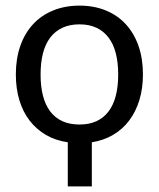

<svg xmlns="http://www.w3.org/2000/svg" viewBox="-20 -505 567 686"><path d="M264.2 -484.9Q316.4 -484.9 358.4 -467.5Q400.4 -450.2 429.7 -418.2Q459 -386.2 474.9 -340.8Q490.7 -295.4 490.7 -239.3Q490.7 -189 478 -147.5Q465.3 -106 441.9 -74.7Q418.5 -43.5 384.5 -23.4Q350.6 -3.4 308.1 3.4V161.1H222.2V3.4Q178.7 -2.9 144.5 -22.7Q110.4 -42.5 86.2 -73.7Q62 -105 49.3 -146.7Q36.6 -188.5 36.6 -239.3Q36.6 -295.4 52.5 -340.8Q68.4 -386.2 97.9 -418.2Q127.4 -450.2 169.7 -467.5Q211.9 -484.9 264.2 -484.9ZM264.2 -60.1Q298.8 -60.1 324.7 -72Q350.6 -84 367.9 -106.9Q385.3 -129.9 393.8 -163.1Q402.3 -196.3 402.3 -238.8Q402.3 -281.2 393.8 -314.5Q385.3 -347.7 367.9 -370.6Q350.6 -393.6 324.7 -405.8Q298.8 -418 264.2 -418Q229 -418 202.9 -405.8Q176.8 -393.6 159.4 -370.6Q142.1 -347.7 133.5 -314.5Q125 -281.2 125 -238.8Q125 -196.3 133.5 -163.1Q142.1 -129.9 159.4 -106.9Q176.8 -84 202.9 -72Q229 -60.1 264.2 -60.1Z"/></svg>

Font: Carlito
Style: Regular
Weight: 400
Designer: Lukasz Dziedzic
Foundry: tyPoland Lukasz Dziedzic
Version: Version 1.103; Beta1; all basic design good, some composites